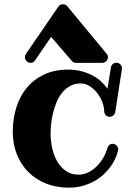

<svg xmlns="http://www.w3.org/2000/svg" viewBox="-20 -842 614 888"><path d="M513.2 -324.2Q511.7 -314.5 504.2 -308.1Q496.6 -301.8 486.8 -301.8Q477.1 -301.8 470 -308.6Q462.9 -315.4 461.9 -326.2Q461.9 -347.2 453.1 -370.1Q444.3 -393.1 429.2 -412.1Q414.1 -431.2 394.5 -443.6Q375 -456.1 353 -456.1Q325.7 -456.1 304.7 -444.6Q283.7 -433.1 268.1 -414.1Q252.4 -395 242.2 -370.6Q231.9 -346.2 225.6 -320.6Q219.2 -294.9 216.6 -270Q213.9 -245.1 213.9 -225.1Q213.9 -190.9 221.4 -156.7Q229 -122.6 244.6 -95.5Q260.3 -68.4 284.7 -51.3Q309.1 -34.2 342.8 -34.2Q367.7 -34.2 389.6 -45.4Q411.6 -56.6 429 -74.5Q446.3 -92.3 458.5 -113.8Q470.7 -135.3 476.1 -155.8Q478.5 -165 485.1 -170.9Q491.7 -176.8 501 -176.8Q511.7 -176.8 519.3 -168.7Q526.9 -160.6 526.9 -150.9Q526.9 -147.9 525.9 -146Q522.5 -129.9 514.2 -110.8Q505.9 -91.8 492.4 -72.8Q479 -53.7 460 -35.9Q440.9 -18.1 416.5 -4.4Q392.1 9.3 362.3 17.6Q332.5 25.9 296.9 25.9Q240.7 25.9 193.4 7.1Q146 -11.7 111.8 -45.7Q77.6 -79.6 58.3 -127.2Q39.1 -174.8 39.1 -231.9Q39.1 -293.5 55.9 -346.2Q72.8 -398.9 105.2 -437.5Q137.7 -476.1 185.3 -498Q232.9 -520 294.9 -520Q350.6 -520 398.4 -497.8Q446.3 -475.6 477.1 -431.2L493.2 -530.8Q494.6 -540 501.7 -545.9Q508.8 -551.8 518.1 -551.8Q530.3 -551.8 537.1 -543.5Q543.9 -535.2 543.9 -526.9V-522.9ZM331.1 -551.3Q319.8 -551.3 312 -560.5L216.3 -671.4L142.1 -562.5Q134.3 -551.3 121.1 -551.3Q109.9 -551.3 102.5 -559.6Q95.2 -567.9 95.2 -577.6Q95.2 -585.9 99.1 -591.3L250 -811.5Q253.4 -816.9 258.8 -819.6Q264.2 -822.3 270 -822.3Q283.7 -822.3 291 -813.5L473.1 -593.3Q479 -585.9 479 -577.6Q479 -566.4 470.7 -558.8Q462.4 -551.3 453.1 -551.3Z"/></svg>

Font: Ribeye
Style: Regular
Weight: 400
Designer: Astigmatic (AOETI)
Foundry: Astigmatic (AOETI)
Version: Version 1.000